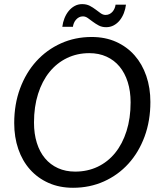

<svg xmlns="http://www.w3.org/2000/svg" viewBox="-20 -904 786 932"><path d="M710 -409Q710 -317.5 681.8 -241Q653.5 -164.5 603.2 -109.2Q553 -54 484.2 -23.2Q415.5 7.5 334.5 7.5Q268.5 7.5 215.8 -16Q163 -39.5 125.8 -81.2Q88.5 -123 68.8 -180.5Q49 -238 49 -306.5Q49 -398 77.5 -474.8Q106 -551.5 156.5 -607Q207 -662.5 275.8 -693.5Q344.5 -724.5 425 -724.5Q491 -724.5 543.8 -700.8Q596.5 -677 633.5 -635Q670.5 -593 690.2 -535.2Q710 -477.5 710 -409ZM614 -407Q614 -461.5 600 -505.8Q586 -550 560.2 -581Q534.5 -612 497.2 -629Q460 -646 413.5 -646Q354.5 -646 305.2 -622.2Q256 -598.5 220.2 -554.5Q184.5 -510.5 164.8 -448.2Q145 -386 145 -309Q145 -254.5 158.8 -210.5Q172.5 -166.5 198.5 -135.5Q224.5 -104.5 261.5 -87.8Q298.5 -71 345 -71Q404.5 -71 454 -94.5Q503.5 -118 539 -161.8Q574.5 -205.5 594.2 -267.8Q614 -330 614 -407ZM492.5 -831.5Q503 -831.5 511.5 -835.8Q520 -840 526.2 -847.2Q532.5 -854.5 536.2 -863.5Q540 -872.5 541 -881.5H591.5Q589 -860 581.2 -840.2Q573.5 -820.5 561.2 -805.2Q549 -790 532.2 -781Q515.5 -772 495.5 -772Q475 -772 459.5 -780.2Q444 -788.5 431 -798.2Q418 -808 406.5 -816.2Q395 -824.5 382.5 -824.5Q372 -824.5 363.5 -820Q355 -815.5 348.8 -808.2Q342.5 -801 338.8 -792Q335 -783 334 -774H282.5Q285 -795.5 293 -815.5Q301 -835.5 313.5 -850.8Q326 -866 342.5 -875Q359 -884 379 -884Q400 -884 415.8 -875.8Q431.5 -867.5 444.2 -857.8Q457 -848 468.5 -839.8Q480 -831.5 492.5 -831.5Z"/></svg>

Font: Lato 2
Style: Italic
Weight: 400
Italic angle: -7°
Designer: Lukasz Dziedzic with Adam Twardoch and Botio Nikoltchev
Foundry: tyPoland Lukasz Dziedzic
Version: Version 2.015; 2015-08-06; http://www.latofonts.com/